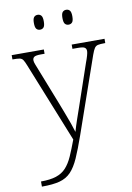

<svg xmlns="http://www.w3.org/2000/svg" viewBox="-104 -803 760 1106"><g transform="rotate(-10 276.0 -249.5)"><path d="M49 210Q103 210 138 198.5Q173 187 196 162Q219 137 236.5 97.5Q254 58 274 4L87 -462Q78 -485 71 -495.5Q64 -506 51 -508.5Q38 -511 12 -511H9V-536H197V-511H176Q146 -511 136.5 -504.5Q127 -498 127 -485Q127 -475 133.5 -459Q140 -443 154 -407L229 -216Q240 -187 253 -153.5Q266 -120 277 -89Q288 -58 294 -37Q303 -69 314.5 -102.5Q326 -136 341 -179L423 -419Q431 -440 436 -457.5Q441 -475 441 -484Q441 -498 431.5 -504.5Q422 -511 391 -511H360V-536H552V-511H549Q522 -511 509 -508Q496 -505 488.5 -493.5Q481 -482 472 -457L317 -12Q290 65 268 114.5Q246 164 219.5 191.5Q193 219 153.5 229.5Q114 240 52 240H49ZM363 -652Q350 -652 342 -661Q334 -670 334 -696Q334 -721 342 -730Q350 -739 363 -739Q376 -739 384 -730Q392 -721 392 -696Q392 -670 384 -661Q376 -652 363 -652ZM196 -652Q183 -652 175 -661Q167 -670 167 -696Q167 -721 175 -730Q183 -739 196 -739Q209 -739 217 -730Q225 -721 225 -696Q225 -670 217 -661Q209 -652 196 -652Z"/></g></svg>

Font: Noto Serif Malayalam ExtraLight
Style: Regular
Weight: 200
Designer: Indian type Foundry, Jelle Bosma, Monotype Design Team
Foundry: Monotype Imaging Inc.
Version: Version 2.104; ttfautohint (v1.8.4.7-5d5b)